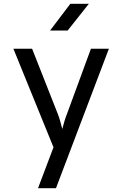

<svg xmlns="http://www.w3.org/2000/svg" viewBox="-20 -805 640 1005"><path d="M179 180 260 -34 50 -550H148L282 -210Q289 -193 295.5 -169.5Q302 -146 306 -130Q310 -146 317 -169.5Q324 -193 331 -210L456 -550H550L273 180ZM242 -645 348 -785H445L334 -645Z"/></svg>

Font: JetBrainsMono NF
Style: Regular
Weight: 400
Designer: Philipp Nurullin, Konstantin Bulenkov
Foundry: JetBrains
Version: Version 2.251; ttfautohint (v1.8.3);Nerd Fonts 2.2.2